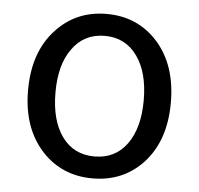

<svg xmlns="http://www.w3.org/2000/svg" viewBox="-45 -604 688 663"><g transform="rotate(5 298.5 -272.0)"><path d="M299 13Q193 13 124 -61Q51 -140 51 -271Q51 -404 124 -482Q193 -557 299 -557Q405 -557 474 -482Q546 -403 546 -271Q546 -139 474 -61Q405 13 299 13ZM299 -63Q371 -63 411.5 -119Q452 -175 452 -271Q452 -367 412 -423Q371 -481 299 -481Q227 -481 186 -423Q146 -368 146 -271.5Q146 -175 186.5 -119Q227 -63 299 -63Z"/></g></svg>

Font: GenSenRounded TW R
Style: Regular
Weight: 400
Version: Version 1.501;PS 1;hotconv 16.6.51;makeotf.lib2.5.65220